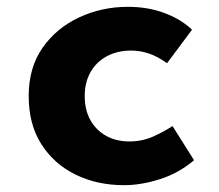

<svg xmlns="http://www.w3.org/2000/svg" viewBox="-20 -530 640 562"><path d="M343 12Q264 12 201 -19Q138 -50 101 -108Q64 -166 64 -249Q64 -332 104.5 -390Q145 -448 211.5 -479Q278 -510 354 -510Q414 -510 462.5 -491.5Q511 -473 542 -443L469 -345Q441 -365 415.5 -373.5Q390 -382 364 -382Q324 -382 293 -365.5Q262 -349 245 -319Q228 -289 228 -249Q228 -208 244.5 -178.5Q261 -149 290.5 -132.5Q320 -116 358 -116Q396 -116 427.5 -130Q459 -144 485 -161L548 -61Q503 -23 448 -5.5Q393 12 343 12Z"/></svg>

Font: Source Code Pro ExtraLight ExtraBold
Style: Regular
Weight: 800
Monospace: yes
Version: Version 1.018;hotconv 1.0.116;makeotfexe 2.5.65601